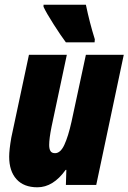

<svg xmlns="http://www.w3.org/2000/svg" viewBox="-20 -786 546 816"><path d="M19 -120Q19 -149 28 -201L103 -553H264L199 -247Q189 -197 189 -170Q189 -153 194.5 -144Q200 -135 214 -135Q237 -135 253.5 -170.5Q270 -206 284 -269L345 -553H506L389 0H260L262 -64H259Q206 10 139 10Q81 10 50 -24.5Q19 -59 19 -120ZM165 -757V-766H345Q361 -689 383 -619L382 -606H260Q239 -634 208 -682.5Q177 -731 165 -757Z"/></svg>

Font: Noto Sans UI CondBlack
Style: Italic
Weight: 900
Width: 3
Italic angle: -12°
Designer: Monotype Design Team
Foundry: Monotype Imaging Inc.
Version: Version 1.001